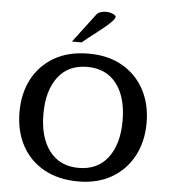

<svg xmlns="http://www.w3.org/2000/svg" viewBox="-58 -919 871 984"><g transform="rotate(5 377.0 -427.0)"><path d="M380.4 12.2Q277.3 12.2 203.1 -29.8Q128.9 -71.8 89.6 -145.8Q50.3 -219.7 50.3 -316.9Q50.3 -413.1 89.6 -487.1Q128.9 -561 201.9 -603Q274.9 -645 377.4 -645Q479 -645 552 -603Q625 -561 664.6 -487.1Q704.1 -413.1 704.1 -316.9Q704.1 -221.2 664.8 -147Q625.5 -72.8 553 -30.3Q480.5 12.2 380.4 12.2ZM377 -57.1Q474.1 -57.1 527.3 -127Q580.6 -196.8 580.6 -316.9Q580.6 -439 527.1 -507.8Q473.6 -576.7 377 -576.7Q278.8 -576.7 226.1 -506.8Q173.3 -437 173.3 -317.4Q173.3 -196.3 226.8 -126.7Q280.3 -57.1 377 -57.1ZM286.6 -699.2 399.9 -849.1Q406.2 -857.4 419.9 -861.8Q433.6 -866.2 447.8 -866.2Q460.9 -866.2 472.7 -862.8Q484.4 -859.4 491.7 -854.2Q499 -849.1 499 -844.7Q498 -835.9 484.6 -821.5Q471.2 -807.1 450.7 -790Q430.2 -772.9 408 -755.9Q385.7 -738.8 366.5 -723.9Q347.2 -709 336.4 -699.2Z"/></g></svg>

Font: Kameron Medium
Style: Regular
Weight: 500
Designer: Vernon Adams
Foundry: Vernon Adams
Version: Version 1.100